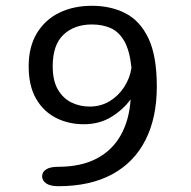

<svg xmlns="http://www.w3.org/2000/svg" viewBox="-20 -645 659 663"><path d="M297.5 -625Q363 -625 413.5 -599Q464 -573 492.8 -512.2Q521.5 -451.5 521.5 -346Q521.5 -239 482.5 -161.8Q443.5 -84.5 367.5 -43.2Q291.5 -2 181 -2Q154 -2 139.8 -11.5Q125.5 -21 125.5 -36Q125.5 -51.5 139.5 -60.2Q153.5 -69 180 -69Q259.5 -69 313.8 -97.5Q368 -126 397.2 -178.5Q426.5 -231 431 -302Q406 -267 364.8 -241.5Q323.5 -216 269.5 -216Q216.5 -216 173.2 -238Q130 -260 104.5 -304.2Q79 -348.5 79 -416Q79 -483 107 -529.8Q135 -576.5 184.2 -600.8Q233.5 -625 297.5 -625ZM162 -416Q162 -366.5 179.8 -336Q197.5 -305.5 226.5 -291.2Q255.5 -277 289.5 -277Q328 -277 358.5 -295.5Q389 -314 408.8 -344.5Q428.5 -375 434 -410.5Q428 -470 409.5 -502.5Q391 -535 362.5 -547.8Q334 -560.5 297.5 -560.5Q236.5 -560.5 199.2 -525.2Q162 -490 162 -416Z"/></svg>

Font: Sono Monospace
Style: Regular
Weight: 400
Designer: Tyler Finck
Foundry: Tyler Finck
Version: Version 2.112